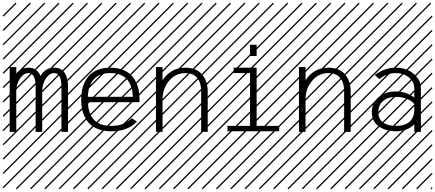

<svg xmlns="http://www.w3.org/2000/svg" viewBox="-23 -978 3228 1424"><path d="M48.8 -480.5H97.7V-432.6Q131.3 -476.1 188 -476.1Q253.4 -476.1 277.3 -414.1Q311.5 -476.1 379.4 -476.1Q407.7 -476.1 428.2 -464.6Q448.7 -453.1 460 -432.6Q471.2 -412.1 476.3 -387.9Q481.4 -363.8 481.4 -334V0H432.6V-334Q432.6 -436 379.4 -436Q343.3 -436 316.7 -395Q290 -354 290 -296.4V0H241.2V-334Q241.2 -436 188 -436Q151.9 -436 124.8 -395Q97.7 -354 97.7 -296.4V0H48.8ZM526.9 410.6 533.7 417.5 525.4 425.8 518.6 418.9ZM526.9 304.7 533.7 311.5 419.4 425.8 412.6 418.9ZM526.9 198.7 533.7 205.6 313.5 425.8 306.6 418.9ZM526.9 92.3 533.7 99.1 207.5 425.8 200.7 418.9ZM526.9 -13.2 533.7 -6.3 101.6 425.8 94.7 418.9ZM526.9 -119.1 533.7 -112.3 3.4 418 -3.4 411.1ZM526.9 -225.6 533.7 -218.8 3.4 311.5 -3.4 304.7ZM526.9 -331.5 533.7 -324.7 3.4 205.6 -3.4 198.7ZM526.9 -438 533.7 -431.2 3.4 99.1 -3.4 92.3ZM526.9 -543.5 533.7 -536.6 3.4 -6.3 -3.4 -13.2ZM526.9 -649.4 533.7 -642.6 3.4 -112.3 -3.4 -119.1ZM526.9 -755.9 533.7 -749 3.4 -218.8 -3.4 -225.6ZM526.9 -861.8 533.7 -855 3.4 -324.7 -3.4 -331.5ZM516.6 -958 523.4 -951.2 3.4 -431.2 -3.4 -438ZM411.1 -958 418 -951.2 3.4 -536.6 -3.4 -543.5ZM305.2 -958 312 -951.2 3.4 -642.6 -3.4 -649.4ZM198.7 -958 205.6 -951.2 3.4 -749 -3.4 -755.9ZM92.3 -958 99.1 -951.2 3.4 -855 -3.4 -861.8Z M628.4 -260.3H962.4Q953.1 -436 795.4 -436Q637.7 -436 628.4 -260.3ZM628.4 -220.2Q630.4 -180.7 640.1 -150.1Q649.9 -119.6 669.4 -95Q689 -70.3 722.4 -57.4Q755.9 -44.4 802.2 -44.4Q900.4 -44.4 953.6 -101.1L992.7 -76.7Q925.3 -4.4 802.2 -4.4Q751.5 -4.4 711.7 -18.3Q671.9 -32.2 647.5 -54.4Q623 -76.7 607.2 -108.2Q591.3 -139.6 585.2 -171.9Q579.1 -204.1 579.1 -240.2Q579.1 -276.4 585.2 -308.6Q591.3 -340.8 606.7 -372.1Q622.1 -403.3 646 -425.8Q669.9 -448.2 708.3 -462.2Q746.6 -476.1 795.4 -476.1Q844.2 -476.1 882.6 -462.2Q920.9 -448.2 944.8 -425.8Q968.8 -403.3 984.1 -372.1Q999.5 -340.8 1005.6 -308.6Q1011.7 -276.4 1011.7 -240.2V-220.2ZM1057.1 410.6 1064 417.5 1055.7 425.8 1048.8 418.9ZM1057.1 304.7 1064 311.5 949.7 425.8 942.9 418.9ZM1057.1 198.7 1064 205.6 843.8 425.8 836.9 418.9ZM1057.1 92.3 1064 99.1 737.8 425.8 731 418.9ZM1057.1 -13.2 1064 -6.3 631.8 425.8 625 418.9ZM1057.1 -119.1 1064 -112.3 533.7 418 526.9 411.1ZM1057.1 -225.6 1064 -218.8 533.7 311.5 526.9 304.7ZM1057.1 -331.5 1064 -324.7 533.7 205.6 526.9 198.7ZM1057.1 -438 1064 -431.2 533.7 99.1 526.9 92.3ZM1057.1 -543.5 1064 -536.6 533.7 -6.3 526.9 -13.2ZM1057.1 -649.4 1064 -642.6 533.7 -112.3 526.9 -119.1ZM1057.1 -755.9 1064 -749 533.7 -218.8 526.9 -225.6ZM1057.1 -861.8 1064 -855 533.7 -324.7 526.9 -331.5ZM1046.9 -958 1053.7 -951.2 533.7 -431.2 526.9 -438ZM941.4 -958 948.2 -951.2 533.7 -536.6 526.9 -543.5ZM835.4 -958 842.3 -951.2 533.7 -642.6 526.9 -649.4ZM729 -958 735.8 -951.2 533.7 -749 526.9 -755.9ZM622.6 -958 629.4 -951.2 533.7 -855 526.9 -861.8Z M1133.8 -480.5H1182.6V-382.8Q1209.5 -425.8 1252.2 -450.9Q1294.9 -476.1 1351.1 -476.1Q1432.1 -476.1 1474.9 -426.8Q1517.6 -377.4 1517.6 -298.3V0H1468.8V-298.3Q1468.8 -366.7 1438.5 -401.4Q1408.2 -436 1351.1 -436Q1279.8 -436 1231.2 -378.7Q1182.6 -321.3 1182.6 -240.2V0H1133.8ZM1587.4 410.6 1594.2 417.5 1585.9 425.8 1579.1 418.9ZM1587.4 304.7 1594.2 311.5 1480 425.8 1473.1 418.9ZM1587.4 198.7 1594.2 205.6 1374 425.8 1367.2 418.9ZM1587.4 92.3 1594.2 99.1 1268.1 425.8 1261.2 418.9ZM1587.4 -13.2 1594.2 -6.3 1162.1 425.8 1155.3 418.9ZM1587.4 -119.1 1594.2 -112.3 1064 418 1057.1 411.1ZM1587.4 -225.6 1594.2 -218.8 1064 311.5 1057.1 304.7ZM1587.4 -331.5 1594.2 -324.7 1064 205.6 1057.1 198.7ZM1587.4 -438 1594.2 -431.2 1064 99.1 1057.1 92.3ZM1587.4 -543.5 1594.2 -536.6 1064 -6.3 1057.1 -13.2ZM1587.4 -649.4 1594.2 -642.6 1064 -112.3 1057.1 -119.1ZM1587.4 -755.9 1594.2 -749 1064 -218.8 1057.1 -225.6ZM1587.4 -861.8 1594.2 -855 1064 -324.7 1057.1 -331.5ZM1577.1 -958 1584 -951.2 1064 -431.2 1057.1 -438ZM1471.7 -958 1478.5 -951.2 1064 -536.6 1057.1 -543.5ZM1365.7 -958 1372.6 -951.2 1064 -642.6 1057.1 -649.4ZM1259.3 -958 1266.1 -951.2 1064 -749 1057.1 -755.9ZM1152.8 -958 1159.7 -951.2 1064 -855 1057.1 -861.8Z M1880.4 -646V-562.5H1831.5V-646ZM1664.1 -4.4V-44.4H1831.5V-436H1709.5V-476.1H1880.4V-44.4H2047.9V-4.4ZM2117.7 410.6 2124.5 417.5 2116.2 425.8 2109.4 418.9ZM2117.7 304.7 2124.5 311.5 2010.3 425.8 2003.4 418.9ZM2117.7 198.7 2124.5 205.6 1904.3 425.8 1897.5 418.9ZM2117.7 92.3 2124.5 99.1 1798.3 425.8 1791.5 418.9ZM2117.7 -13.2 2124.5 -6.3 1692.4 425.8 1685.5 418.9ZM2117.7 -119.1 2124.5 -112.3 1594.2 418 1587.4 411.1ZM2117.7 -225.6 2124.5 -218.8 1594.2 311.5 1587.4 304.7ZM2117.7 -331.5 2124.5 -324.7 1594.2 205.6 1587.4 198.7ZM2117.7 -438 2124.5 -431.2 1594.2 99.1 1587.4 92.3ZM2117.7 -543.5 2124.5 -536.6 1594.2 -6.3 1587.4 -13.2ZM2117.7 -649.4 2124.5 -642.6 1594.2 -112.3 1587.4 -119.1ZM2117.7 -755.9 2124.5 -749 1594.2 -218.8 1587.4 -225.6ZM2117.7 -861.8 2124.5 -855 1594.2 -324.7 1587.4 -331.5ZM2107.4 -958 2114.3 -951.2 1594.2 -431.2 1587.4 -438ZM2002 -958 2008.8 -951.2 1594.2 -536.6 1587.4 -543.5ZM1896 -958 1902.8 -951.2 1594.2 -642.6 1587.4 -649.4ZM1789.6 -958 1796.4 -951.2 1594.2 -749 1587.4 -755.9ZM1683.1 -958 1689.9 -951.2 1594.2 -855 1587.4 -861.8Z M2194.3 -480.5H2243.2V-382.8Q2270 -425.8 2312.7 -450.9Q2355.5 -476.1 2411.6 -476.1Q2492.7 -476.1 2535.4 -426.8Q2578.1 -377.4 2578.1 -298.3V0H2529.3V-298.3Q2529.3 -366.7 2499 -401.4Q2468.8 -436 2411.6 -436Q2340.3 -436 2291.7 -378.7Q2243.2 -321.3 2243.2 -240.2V0H2194.3ZM2647.9 410.6 2654.8 417.5 2646.5 425.8 2639.6 418.9ZM2647.9 304.7 2654.8 311.5 2540.5 425.8 2533.7 418.9ZM2647.9 198.7 2654.8 205.6 2434.6 425.8 2427.7 418.9ZM2647.9 92.3 2654.8 99.1 2328.6 425.8 2321.8 418.9ZM2647.9 -13.2 2654.8 -6.3 2222.7 425.8 2215.8 418.9ZM2647.9 -119.1 2654.8 -112.3 2124.5 418 2117.7 411.1ZM2647.9 -225.6 2654.8 -218.8 2124.5 311.5 2117.7 304.7ZM2647.9 -331.5 2654.8 -324.7 2124.5 205.6 2117.7 198.7ZM2647.9 -438 2654.8 -431.2 2124.5 99.1 2117.7 92.3ZM2647.9 -543.5 2654.8 -536.6 2124.5 -6.3 2117.7 -13.2ZM2647.9 -649.4 2654.8 -642.6 2124.5 -112.3 2117.7 -119.1ZM2647.9 -755.9 2654.8 -749 2124.5 -218.8 2117.7 -225.6ZM2647.9 -861.8 2654.8 -855 2124.5 -324.7 2117.7 -331.5ZM2637.7 -958 2644.5 -951.2 2124.5 -431.2 2117.7 -438ZM2532.2 -958 2539.1 -951.2 2124.5 -536.6 2117.7 -543.5ZM2426.3 -958 2433.1 -951.2 2124.5 -642.6 2117.7 -649.4ZM2319.8 -958 2326.7 -951.2 2124.5 -749 2117.7 -755.9ZM2213.4 -958 2220.2 -951.2 2124.5 -855 2117.7 -861.8Z M3098.6 -321.8V0H3049.8V-55.2Q2996.6 -4.4 2915.5 -4.4Q2835 -4.4 2784.7 -42Q2734.4 -79.6 2734.4 -145.5Q2734.4 -215.3 2785.4 -257.6Q2836.4 -299.8 2912.6 -299.8Q2985.8 -299.8 3049.8 -255.9V-321.8Q3049.8 -370.6 3010 -403.3Q2970.2 -436 2913.1 -436Q2847.7 -436 2789.6 -392.1L2756.3 -421.4Q2828.6 -476.1 2913.1 -476.1Q2990.2 -476.1 3044.4 -431.4Q3098.6 -386.7 3098.6 -321.8ZM2915.5 -44.4Q2979 -44.4 3014.4 -75.2Q3049.8 -106 3049.8 -167V-206.5Q3028.8 -231.9 2991.9 -245.8Q2955.1 -259.8 2912.6 -259.8Q2856 -259.8 2819.6 -229.7Q2783.2 -199.7 2783.2 -145.5Q2783.2 -95.7 2817.4 -70.1Q2851.6 -44.4 2915.5 -44.4ZM3178.2 410.6 3185.1 417.5 3176.8 425.8 3169.9 418.9ZM3178.2 304.7 3185.1 311.5 3070.8 425.8 3064 418.9ZM3178.2 198.7 3185.1 205.6 2964.8 425.8 2958 418.9ZM3178.2 92.3 3185.1 99.1 2858.9 425.8 2852.1 418.9ZM3178.2 -13.2 3185.1 -6.3 2752.9 425.8 2746.1 418.9ZM3178.2 -119.1 3185.1 -112.3 2654.8 418 2647.9 411.1ZM3178.2 -225.6 3185.1 -218.8 2654.8 311.5 2647.9 304.7ZM3178.2 -331.5 3185.1 -324.7 2654.8 205.6 2647.9 198.7ZM3178.2 -438 3185.1 -431.2 2654.8 99.1 2647.9 92.3ZM3178.2 -543.5 3185.1 -536.6 2654.8 -6.3 2647.9 -13.2ZM3178.2 -649.4 3185.1 -642.6 2654.8 -112.3 2647.9 -119.1ZM3178.2 -755.9 3185.1 -749 2654.8 -218.8 2647.9 -225.6ZM3178.2 -861.8 3185.1 -855 2654.8 -324.7 2647.9 -331.5ZM3168 -958 3174.8 -951.2 2654.8 -431.2 2647.9 -438ZM3062.5 -958 3069.3 -951.2 2654.8 -536.6 2647.9 -543.5ZM2956.5 -958 2963.4 -951.2 2654.8 -642.6 2647.9 -649.4ZM2850.1 -958 2856.9 -951.2 2654.8 -749 2647.9 -755.9ZM2743.7 -958 2750.5 -951.2 2654.8 -855 2647.9 -861.8Z"/></svg>

Font: AzarMehrMSRS2
Style: Regular
Weight: 1
Designer: Amin Abedi
Version: Version 1.00